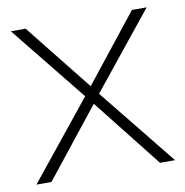

<svg xmlns="http://www.w3.org/2000/svg" viewBox="-66 -603 641 667"><g transform="rotate(-10 254.5 -270.0)"><path d="M63 0 255 -242 446 0H499L279 -273L494 -540H442L255 -304L67 -540H15L230 -273L10 0Z"/></g></svg>

Font: Vela Sans ExtLt
Style: Regular
Weight: 200
Designer: Principal design: Mikhail Sharanda - project Manrope.
Design modification: Ravid Balaliev
Foundry: Mikhail Sharanda
Version: Version 1.001